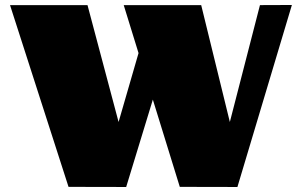

<svg xmlns="http://www.w3.org/2000/svg" viewBox="-20 -746 1191 766"><path d="M20 -725.6H329.1L453.1 -259.3L532.7 -534.2L473.6 -725.6H782.7L897 -259.3L1017.1 -725.6L1144.5 -726.1L927.2 0L697.3 -0.5L589.8 -348.6L483.4 0L253.4 -0.5Z"/></svg>

Font: Poller One
Style: Regular
Weight: 400
Designer: Yvonne Schttler
Foundry: Yvonne Schttler
Version: Version 1.002